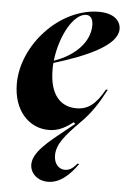

<svg xmlns="http://www.w3.org/2000/svg" viewBox="-54 -559 545 832"><g transform="rotate(5 219.0 -143.5)"><path d="M15 -179C15 -63 83 9 170 9C216 9 246 -12 276 -34L282 -27L251 -2C173 60 108 111 108 164C108 202 140 233 186 233C238 233 280 194 315 144H306C296 157 280 175 255 175C230 175 207 155 207 116C207 68 240 29 303 -35C352 -83 382 -133 410 -187H402C366 -122 332 -95 281 -95C213 -95 164 -143 164 -253C164 -263 164 -272 165 -282C317 -328 438 -385 438 -453C438 -489 408 -520 343 -520C174 -520 15 -349 15 -179ZM166 -292C178 -400 234 -502 289 -502C306 -502 319 -489 319 -459C319 -389 260 -324 166 -292Z"/></g></svg>

Font: Nyght Serif Bold Italic
Style: Regular
Weight: 700
Italic angle: -16°
Designer: Maksym Kobuzan
Version: Version 0.410;Glyphs 3.1.2 (3151)